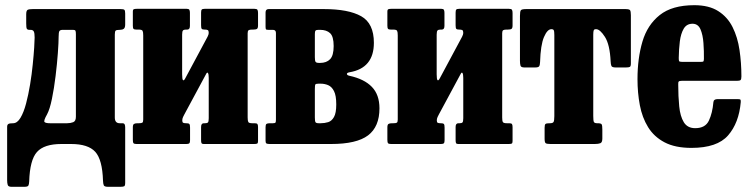

<svg xmlns="http://www.w3.org/2000/svg" viewBox="-20 -555 2898 740"><path d="M422.5 -422V-102Q422.5 -80 441.5 -80H451.5Q458.5 -80 460.5 -75.5Q462.5 -71 462.5 -64V149.5Q462.5 160.5 458.8 162.8Q455 165 443.5 165H396.5Q382.5 165 380 159.2Q377.5 153.5 377 141.5Q374.5 60 347 30Q319.5 0 254 0H216.5Q150 0 122.5 30.8Q95 61.5 92.5 144.5Q92 156 89.2 160.5Q86.5 165 73.5 165H24.5Q12 165 9.8 157.8Q7.5 150.5 7.5 139.5V-66Q7.5 -74 12 -77Q16.5 -80 30.5 -80Q46.5 -80 59 -101Q71.5 -122 80.5 -156Q89.5 -190 96 -229.5Q102.5 -269 106.2 -306.5Q110 -344 111.8 -372Q113.5 -400 113.5 -410.5Q113.5 -427.5 110.2 -433.8Q107 -440 97.5 -440H93.5Q85.5 -440 83.2 -444.5Q81 -449 81 -465V-500Q81 -514.5 86.8 -517.2Q92.5 -520 106 -520H444.5Q456 -520 459.2 -517.2Q462.5 -514.5 462.5 -503V-461Q462.5 -448 457 -444Q451.5 -440 442 -440H441.5Q429.5 -440 426 -437.2Q422.5 -434.5 422.5 -422ZM222.5 -440Q212 -440 209 -435.2Q206 -430.5 206 -414Q206 -392 203 -350.5Q200 -309 194.2 -261.8Q188.5 -214.5 180.2 -174.2Q172 -134 161.5 -114.5Q147 -89 151.8 -84.5Q156.5 -80 173 -80H238.5Q251.5 -80 262 -84Q272.5 -88 272.5 -105V-423Q272.5 -433 270.8 -436.5Q269 -440 261.5 -440Z M934.5 -102.5Q934.5 -89.5 937 -84.8Q939.5 -80 952.5 -80H961.5Q970 -80 972.2 -76.8Q974.5 -73.5 974.5 -65V-11Q974.5 -3 971 -1.5Q967.5 0 959 0H766Q758 0 756.5 -3.8Q755 -7.5 755 -15.5V-65.5Q755 -80 765.5 -80H770.5Q778.5 -80 781.5 -83.2Q784.5 -86.5 784.5 -99.5V-254.5Q784.5 -269 781.5 -273.5Q778.5 -278 774.5 -270L690.5 -114Q688.5 -110.5 685.5 -104Q682.5 -97.5 682.5 -91Q682.5 -83.5 686 -81.8Q689.5 -80 697.5 -80H699Q707 -80 709.8 -77Q712.5 -74 712.5 -63V-15Q712.5 -6 709.8 -3Q707 0 698.5 0H506Q497 0 494.5 -3.2Q492 -6.5 492 -16V-64Q492 -74.5 496.2 -77.2Q500.5 -80 510 -80H515Q525 -80 528.5 -82.2Q532 -84.5 532 -94V-418.5Q532 -431.5 529.5 -436.2Q527 -441 514 -441H505Q497 -441 494.5 -444Q492 -447 492 -456V-510Q492 -518 495.8 -519.5Q499.5 -521 507.5 -521H700Q707.5 -521 709.8 -517.2Q712 -513.5 712 -505.5V-455.5Q712 -441 702 -441H697Q689 -441 685.5 -437.8Q682 -434.5 682 -421.5V-268.5Q682 -249 685.5 -246Q689 -243 694.5 -254L780 -413.5Q784.5 -422.5 784.5 -428Q784.5 -437 780.8 -439Q777 -441 769.5 -441H768Q760 -441 757.5 -444Q755 -447 755 -458V-506Q755 -515 757.5 -518Q760 -521 769 -521H960.5Q969.5 -521 972 -517.5Q974.5 -514 974.5 -505V-457Q974.5 -446.5 970.5 -443.8Q966.5 -441 956.5 -441H951.5Q942 -441 938.2 -438.5Q934.5 -436 934.5 -427Z M1031.5 -440H1014Q1006.5 -440 1005 -442.2Q1003.5 -444.5 1003.5 -452V-507Q1003.5 -520 1015.5 -520H1228.5Q1323 -520 1372 -492.5Q1421 -465 1421 -390Q1421 -292.5 1327.5 -276.5Q1316.5 -274.5 1317 -269.8Q1317.5 -265 1326.5 -263Q1384 -250.5 1413.2 -220.2Q1442.5 -190 1442.5 -137.5Q1442.5 -66.5 1398.5 -33.2Q1354.5 0 1256 0H1019Q1010.5 0 1007 -2Q1003.5 -4 1003.5 -12V-65Q1003.5 -75 1007.2 -77.5Q1011 -80 1020 -80H1032Q1040.5 -80 1042 -83Q1043.5 -86 1043.5 -94V-428Q1043.5 -440 1031.5 -440ZM1193.5 -424V-334.5Q1193.5 -321 1196.2 -316.8Q1199 -312.5 1210 -312.5H1213.5Q1238.5 -312.5 1252.2 -326.8Q1266 -341 1266 -377.5Q1266 -414.5 1252.2 -427.2Q1238.5 -440 1213.5 -440H1207.5Q1198.5 -440 1196 -436.8Q1193.5 -433.5 1193.5 -424ZM1193.5 -211.5V-102.5Q1193.5 -88 1196 -84Q1198.5 -80 1209 -80H1216Q1231 -80 1244.8 -84.2Q1258.5 -88.5 1267.2 -104Q1276 -119.5 1276 -152.5Q1276 -187 1267.2 -204Q1258.5 -221 1244.8 -226.8Q1231 -232.5 1216 -232.5H1207.5Q1197.5 -232.5 1195.5 -229.5Q1193.5 -226.5 1193.5 -211.5Z M1915.5 -102.5Q1915.5 -89.5 1918 -84.8Q1920.5 -80 1933.5 -80H1942.5Q1951 -80 1953.2 -76.8Q1955.5 -73.5 1955.5 -65V-11Q1955.5 -3 1952 -1.5Q1948.5 0 1940 0H1747Q1739 0 1737.5 -3.8Q1736 -7.5 1736 -15.5V-65.5Q1736 -80 1746.5 -80H1751.5Q1759.5 -80 1762.5 -83.2Q1765.5 -86.5 1765.5 -99.5V-254.5Q1765.5 -269 1762.5 -273.5Q1759.5 -278 1755.5 -270L1671.5 -114Q1669.5 -110.5 1666.5 -104Q1663.5 -97.5 1663.5 -91Q1663.5 -83.5 1667 -81.8Q1670.5 -80 1678.5 -80H1680Q1688 -80 1690.8 -77Q1693.5 -74 1693.5 -63V-15Q1693.5 -6 1690.8 -3Q1688 0 1679.5 0H1487Q1478 0 1475.5 -3.2Q1473 -6.5 1473 -16V-64Q1473 -74.5 1477.2 -77.2Q1481.5 -80 1491 -80H1496Q1506 -80 1509.5 -82.2Q1513 -84.5 1513 -94V-418.5Q1513 -431.5 1510.5 -436.2Q1508 -441 1495 -441H1486Q1478 -441 1475.5 -444Q1473 -447 1473 -456V-510Q1473 -518 1476.8 -519.5Q1480.5 -521 1488.5 -521H1681Q1688.5 -521 1690.8 -517.2Q1693 -513.5 1693 -505.5V-455.5Q1693 -441 1683 -441H1678Q1670 -441 1666.5 -437.8Q1663 -434.5 1663 -421.5V-268.5Q1663 -249 1666.5 -246Q1670 -243 1675.5 -254L1761 -413.5Q1765.5 -422.5 1765.5 -428Q1765.5 -437 1761.8 -439Q1758 -441 1750.5 -441H1749Q1741 -441 1738.5 -444Q1736 -447 1736 -458V-506Q1736 -515 1738.5 -518Q1741 -521 1750 -521H1941.5Q1950.5 -521 1953 -517.5Q1955.5 -514 1955.5 -505V-457Q1955.5 -446.5 1951.5 -443.8Q1947.5 -441 1937.5 -441H1932.5Q1923 -441 1919.2 -438.5Q1915.5 -436 1915.5 -427Z M2079 -20.5V-62.5Q2079 -74.5 2082.5 -77.2Q2086 -80 2097.5 -80H2099.5Q2110 -80 2113.2 -84.5Q2116.5 -89 2116.5 -107.5V-420Q2116.5 -434.5 2114.2 -438.5Q2112 -442.5 2107 -442.5H2105Q2089.5 -442.5 2076.5 -412Q2063.5 -381.5 2061.5 -315.5Q2061 -304 2058 -299.5Q2055 -295 2042.5 -295H2001Q1988 -295 1986 -302.2Q1984 -309.5 1984 -320.5V-493.5Q1984 -511 1987.5 -515.5Q1991 -520 2008 -520H2390.5Q2405 -520 2408.2 -515.8Q2411.5 -511.5 2411.5 -496.5V-310.5Q2411.5 -299.5 2407.5 -297.2Q2403.5 -295 2392.5 -295H2353Q2339 -295 2336.5 -300.8Q2334 -306.5 2333.5 -318.5Q2330.5 -383 2311.5 -412.8Q2292.5 -442.5 2277.5 -442.5H2275.5Q2270.5 -442.5 2268.5 -438.5Q2266.5 -434.5 2266.5 -421V-108.5Q2266.5 -89.5 2269 -84.8Q2271.5 -80 2282 -80H2284Q2296.5 -80 2299 -75.5Q2301.5 -71 2301.5 -55.5V-21Q2301.5 -6 2293.8 -3Q2286 0 2272.5 0H2102Q2087 0 2083 -3.2Q2079 -6.5 2079 -20.5Z M2437 -250Q2437 -330 2456 -394.5Q2475 -459 2522.8 -497Q2570.5 -535 2656 -535Q2712.5 -535 2748.2 -512.2Q2784 -489.5 2803.5 -450.5Q2823 -411.5 2830.2 -362.2Q2837.5 -313 2837.5 -260.5Q2837.5 -249.5 2834.2 -246.5Q2831 -243.5 2820 -243.5H2608Q2598.5 -243.5 2596 -240.8Q2593.5 -238 2594 -229Q2594 -183.5 2597.8 -145.2Q2601.5 -107 2615.5 -84Q2629.5 -61 2659.5 -61Q2698.5 -61 2712.2 -90.2Q2726 -119.5 2729.5 -161Q2730.5 -173 2745.5 -173H2823Q2832 -173 2833.8 -170.8Q2835.5 -168.5 2835 -161.5Q2828 -81 2786 -33Q2744 15 2645 15Q2582 15 2541.2 -6.5Q2500.5 -28 2477.8 -65Q2455 -102 2446 -149.8Q2437 -197.5 2437 -250ZM2609.5 -316.5H2679Q2689 -316.5 2690.8 -318Q2692.5 -319.5 2693 -327.5Q2693.5 -357.5 2691.2 -389Q2689 -420.5 2679.8 -442Q2670.5 -463.5 2649 -463.5Q2626.5 -463.5 2615.2 -444.5Q2604 -425.5 2600.2 -395.5Q2596.5 -365.5 2596 -332Q2596 -323 2597.2 -319.8Q2598.5 -316.5 2609.5 -316.5Z"/></svg>

Font: Besley* Condensed
Style: Bold
Weight: 700
Width: 3
Designer: Owen Earl
Foundry: indestructible type*
Version: Version 3.000; ttfautohint (v1.8.3)